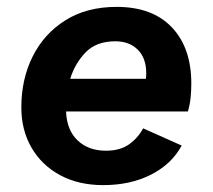

<svg xmlns="http://www.w3.org/2000/svg" viewBox="-20 -529 618 558"><path d="M280 9Q208 9 154.5 -20Q101 -49 71.5 -100Q42 -151 42 -217Q42 -299 75 -365Q108 -431 170 -470Q232 -509 319 -509Q423 -509 479.5 -449.5Q536 -390 536 -286Q536 -266 534 -245.5Q532 -225 526 -205H172Q174 -151 205.5 -121Q237 -91 288 -91Q329 -91 355 -109.5Q381 -128 396 -156L508 -106Q479 -52 419 -21.5Q359 9 280 9ZM315 -409Q260 -409 229 -377Q198 -345 184 -300H404Q405 -307 405 -316Q405 -360 380.5 -384.5Q356 -409 315 -409Z"/></svg>

Font: Work Sans SemiBold
Style: Italic
Weight: 600
Italic angle: -13°
Designer: Wei Huang
Foundry: Wei Huang
Version: Version 2.012; ttfautohint (v1.8.3)